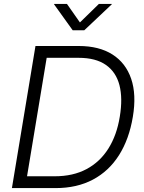

<svg xmlns="http://www.w3.org/2000/svg" viewBox="-20 -963 735 983"><path d="M264.6 0H78.6L88.4 -60.5H260.3Q354 -60.5 422.9 -97.2Q491.7 -133.8 534.9 -202.4Q578.1 -271 593.3 -365.7Q608.9 -459.5 591.6 -526.9Q574.2 -594.2 522.2 -630.6Q470.2 -667 382.3 -667H186.5L196.8 -727.5H383.3Q487.3 -727.5 555.7 -684.1Q624 -640.6 651.6 -559.6Q679.2 -478.5 660.2 -365.2Q641.1 -250.5 589.4 -168.7Q537.6 -86.9 455.8 -43.5Q374 0 264.6 0ZM229 -727.5 108.4 0H41L161.6 -727.5ZM322.8 -942.9 389.2 -848.1 486.3 -942.9H552.7L552.2 -940.9L411.6 -808.1H352.1L256.8 -940.9L257.3 -942.9Z"/></svg>

Font: Inter 24pt Light
Style: Italic
Weight: 300
Italic angle: -9.3988°
Designer: Rasmus Andersson
Foundry: rsms
Version: Version 4.001;git-66647c0bb